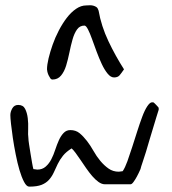

<svg xmlns="http://www.w3.org/2000/svg" viewBox="-20 -696 640 716"><path d="M18.6 -266.6Q18.6 -279.3 25.9 -292Q33.2 -304.7 47.9 -304.7Q66.4 -304.7 73.7 -290Q81.1 -275.4 83.5 -255.4Q85.9 -235.4 85 -214.4Q84 -193.4 85.9 -180.7Q85.9 -173.8 88.4 -157.7Q90.8 -141.6 93.8 -123.5Q96.7 -105.5 99.6 -88.9Q102.5 -72.3 104.5 -65.4Q105.5 -65.4 111.8 -64.5Q118.2 -63.5 119.1 -63.5Q137.7 -63.5 150.4 -74.7Q163.1 -85.9 171.4 -102.1Q179.7 -118.2 186 -137.7Q192.4 -157.2 199.7 -173.3Q207 -189.5 217.3 -200.2Q227.5 -210.9 242.2 -210.9Q262.7 -210.9 276.9 -199.2Q291 -187.5 304.2 -170.4Q317.4 -153.3 328.6 -133.3Q339.8 -113.3 354 -96.2Q368.2 -79.1 384.8 -67.4Q401.4 -55.7 422.9 -55.7Q423.8 -55.7 430.2 -56.6Q436.5 -57.6 437.5 -57.6Q446.3 -70.3 455.1 -94.7Q463.9 -119.1 473.1 -147.9Q482.4 -176.8 491.7 -206.1Q501 -235.4 510.3 -260.3Q519.5 -285.2 529.3 -299.8Q539.1 -314.5 546.9 -314.5Q547.9 -314.5 548.3 -314.5Q548.8 -314.5 550.8 -314.5H551.8Q553.7 -313.5 556.2 -311Q558.6 -308.6 562 -305.2Q565.4 -301.8 567.9 -298.8Q570.3 -295.9 571.3 -294.9V-293Q571.3 -292 571.8 -291Q572.3 -290 572.3 -290Q572.3 -290 571.8 -288.1Q571.3 -286.1 571.3 -285.2Q568.4 -277.3 563.5 -260.3Q558.6 -243.2 551.8 -221.7Q544.9 -200.2 538.1 -176.3Q531.2 -152.3 524.4 -129.9Q517.6 -107.4 511.7 -90.8Q505.9 -74.2 503.9 -65.4Q497.1 -49.8 490.2 -37.1Q484.4 -26.4 478 -17.6Q471.7 -8.8 466.8 -8.8H371.1Q359.4 -8.8 347.2 -17.6Q335 -26.4 323.7 -39.6Q312.5 -52.7 301.3 -68.8Q290 -85 280.3 -99.6Q270.5 -114.3 261.7 -126Q252.9 -137.7 247.1 -142.6Q226.6 -129.9 214.8 -115.2Q203.1 -100.6 195.3 -84.5Q187.5 -68.4 180.7 -53.2Q173.8 -38.1 163.1 -25.9Q152.3 -13.7 135.3 -6.8Q118.2 0 88.9 0Q79.1 0 69.8 -17.6Q60.5 -35.2 52.7 -61.5Q44.9 -87.9 38.6 -120.1Q32.2 -152.3 27.8 -182.1Q23.4 -211.9 21 -234.4Q18.6 -256.8 18.6 -266.6ZM155.3 -437.5Q155.3 -454.1 161.1 -478.5Q167 -502.9 176.3 -529.3Q185.5 -555.7 199.2 -582Q212.9 -608.4 229 -629.4Q245.1 -650.4 263.7 -663.1Q282.2 -675.8 301.8 -675.8Q307.6 -675.8 314.5 -676.3Q321.3 -676.8 328.1 -674.8Q335 -672.9 339.8 -669.4Q344.7 -666 347.7 -656.2Q352.5 -627.9 361.8 -599.1Q371.1 -570.3 384.3 -542.5Q397.5 -514.6 412.1 -488.3Q426.8 -461.9 442.4 -437.5Q432.6 -422.9 425.8 -415Q418.9 -407.2 405.3 -407.2Q392.6 -407.2 380.9 -421.9Q369.1 -436.5 359.4 -457.5Q349.6 -478.5 340.3 -503.4Q331.1 -528.3 323.2 -550.3Q315.4 -572.3 308.1 -586.4Q300.8 -600.6 294.9 -600.6Q277.3 -600.6 267.1 -585.9Q256.8 -571.3 250.5 -548.8Q244.1 -526.4 238.8 -500Q233.4 -473.6 226.6 -451.2Q219.7 -428.7 207.5 -414.1Q195.3 -399.4 175.8 -399.4Q170.9 -399.4 167.5 -404.3Q164.1 -409.2 161.1 -415.5Q158.2 -421.9 156.7 -428.2Q155.3 -434.6 155.3 -437.5Z"/></svg>

Font: Swanky and Moo Moo Cyrillic
Style: Regular
Weight: 400
Designer: Kimberly Geswein; Denis Ignatov
Foundry: Kimberly Geswein; Denis Ignatov
Version: Version 1.003 June 27, 2018